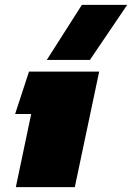

<svg xmlns="http://www.w3.org/2000/svg" viewBox="-20 -768 542 788"><path d="M172 -522 316 -748H502L349 -522ZM45 0 108 -300H42L99 -474H387L287 0Z"/></svg>

Font: Kanit Black
Style: Italic
Weight: 900
Italic angle: -12°
Designer: Katatrad Team
Foundry: CadsonDemak
Version: Version 2.000; ttfautohint (v1.8.3)